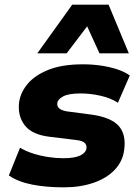

<svg xmlns="http://www.w3.org/2000/svg" viewBox="-20 -793 600 824"><path d="M253 11Q177 11 117 -1Q57 -13 18 -40L66 -159Q91 -144 122.5 -134Q154 -124 187.5 -119Q221 -114 251 -114Q300 -114 324 -125.5Q348 -137 351 -156Q353 -171 343 -180Q333 -189 308 -192L193 -206Q117 -215 86 -255.5Q55 -296 62 -354Q68 -397 99.5 -434Q131 -471 189.5 -494Q248 -517 336 -517Q376 -517 413.5 -511.5Q451 -506 483 -495.5Q515 -485 537 -469L486 -352Q456 -372 412 -382Q368 -392 326 -392Q275 -392 251.5 -379.5Q228 -367 226 -351Q224 -337 234 -328Q244 -319 267 -315L374 -301Q457 -289 489.5 -252.5Q522 -216 513 -150Q507 -101 472.5 -64.5Q438 -28 381.5 -8.5Q325 11 253 11ZM140 -564 290 -773H446L533 -564H407L354 -680L266 -564Z"/></svg>

Font: Nunito Sans 7pt Black
Style: Italic
Weight: 900
Italic angle: -9°
Version: Version 3.101;gftools[0.9.27]